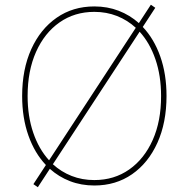

<svg xmlns="http://www.w3.org/2000/svg" viewBox="-20 -764 787 801"><path d="M137.8 17 119.3 4.3 171.5 -75.6Q124.6 -125 98.5 -198.7Q72.4 -272.4 72.4 -363.6Q72.4 -474.8 110.4 -558.8Q148.4 -642.8 216.3 -690Q284.1 -737.2 373.6 -737.2Q428.3 -737.2 475.1 -719.1Q522 -701 559.3 -667.6L609.4 -744.3L627.8 -731.5L575.6 -651.6Q622.5 -602.3 648.6 -528.6Q674.7 -454.9 674.7 -363.6Q674.7 -252.5 636.7 -168.3Q598.7 -84.2 530.9 -37.1Q463.1 9.9 373.6 9.9Q318.9 9.9 272 -8.2Q225.1 -26.3 187.9 -59.7ZM184.7 -95.2 546.5 -648.1Q511.7 -680 468 -697.3Q424.4 -714.5 373.6 -714.5Q291.2 -714.5 228.5 -670.6Q165.8 -626.8 130.5 -547.8Q95.2 -468.8 95.2 -363.6Q95.2 -279.1 118.6 -210.6Q142 -142 184.7 -95.2ZM652 -363.6Q652 -448.2 628.4 -516.7Q604.8 -585.2 562.5 -631.7L200.6 -78.8Q235.1 -47.2 278.8 -30Q322.4 -12.8 373.6 -12.8Q456.3 -12.8 519.2 -57Q582 -101.2 617.2 -180.2Q652.3 -259.2 652 -363.6Z"/></svg>

Font: Inter UI Thin
Style: Regular
Weight: 100
Designer: Rasmus Andersson
Foundry: rsms
Version: 3.2;8d6f07862